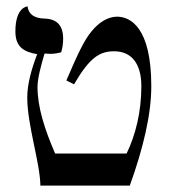

<svg xmlns="http://www.w3.org/2000/svg" viewBox="-20 -579 526 599"><path d="M96 -410C79 -366 65 -317 65 -275C65 -189 105 -71 106 0H385C427 -117 452 -222 452 -310C452 -495 386 -527 345 -527C316 -527 288 -508 268 -484C242 -455 219 -402 187 -328L211 -316C260 -400 291 -419 336 -419C390 -419 421 -381 421 -310C421 -230 403 -158 375 -100H152C119 -176 97 -245 97 -308C97 -334 108 -375 119 -412C125 -412 131 -411 137 -411C149 -411 161 -413 171 -416C175 -430 177 -444 177 -458C177 -499 158 -520 119 -521C86 -522 69 -535 66 -559C66 -559 28 -558 28 -481C28 -432 55 -417 96 -410Z"/></svg>

Font: Libertinus Math
Style: Regular
Weight: 400
Designer: Philipp H. Poll, Khaled Hosny
Foundry: Caleb Maclennan
Version: Version 7.050;RELEASE